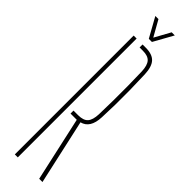

<svg xmlns="http://www.w3.org/2000/svg" viewBox="-320 -927 914 914"><g transform="rotate(45 137.0 -469.5)"><path d="M224 0 152 -325H110V-345H141Q176.5 -345 191.5 -362Q206.5 -379 208 -418Q209.5 -466 210 -514.2Q210.5 -562.5 210 -610.8Q209.5 -659 208 -707Q206.5 -746 191.5 -763Q176.5 -780 142 -780H120V-800H142Q185.5 -800 205.8 -778.2Q226 -756.5 228 -707Q230 -653 230.8 -602.8Q231.5 -552.5 230.8 -506.2Q230 -460 228 -418Q225 -342 173 -329L246 0ZM60 0V-800H80V0ZM122 -840 67 -939H88L133 -859L177 -939H198L143 -840Z"/></g></svg>

Font: Big Shoulders Stencil Display Thin Thin
Style: Regular
Weight: 250
Version: Version 2.001